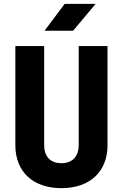

<svg xmlns="http://www.w3.org/2000/svg" viewBox="-20 -970 640 1000"><path d="M361 -810 478 -950H317L212 -810ZM300 10C448 10 540 -76 540 -214V-730H390V-215C390 -154 356 -120 300 -120C243 -120 210 -154 210 -215V-730H60V-214C60 -75 152 10 300 10Z"/></svg>

Font: Tekne LDO ExtraBold
Style: Regular
Weight: 800
Monospace: yes
Designer: Alessio Laiso, Mario Rullo, Paolo Rosset
Foundry: Alessio Laiso
Version: Version 1.000;hotconv 1.0.109;makeotfexe 2.5.65596